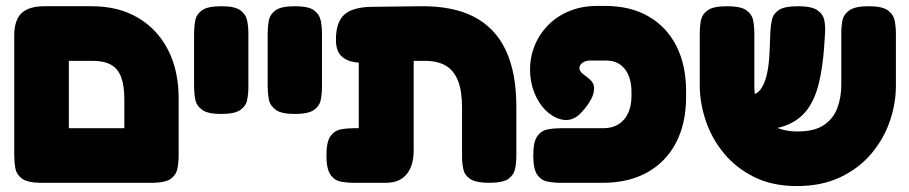

<svg xmlns="http://www.w3.org/2000/svg" viewBox="-20 -607 3062 647"><path d="M120 9Q74 9 55 -4.5Q36 -18 32 -39Q28 -60 28 -83V-487Q28 -539 52.5 -562.5Q77 -586 130 -586H289Q379 -586 444.5 -547.5Q510 -509 546 -439.5Q582 -370 582 -275V-84Q582 -61 578 -39.5Q574 -18 555.5 -4.5Q537 9 491 9Q446 9 427 -3.5Q408 -16 403.5 -36Q399 -56 399 -77V-272Q399 -318 388.5 -346.5Q378 -375 354.5 -388.5Q331 -402 292 -402H212V-84Q212 -60 208 -39Q204 -18 185 -4.5Q166 9 120 9ZM111 9 112 -175H499L500 9Z M725 -223Q680 -223 661 -237Q642 -251 638 -272Q634 -293 634 -315V-495Q634 -517 638 -538Q642 -559 661 -572.5Q680 -586 726 -586Q772 -586 790.5 -572Q809 -558 813 -537Q817 -516 817 -494V-314Q817 -292 813 -271Q809 -250 790 -236.5Q771 -223 725 -223Z M973 -223Q928 -223 909 -237Q890 -251 886 -272Q882 -293 882 -315V-495Q882 -517 886 -538Q890 -559 909 -572.5Q928 -586 974 -586Q1020 -586 1038.5 -572Q1057 -558 1061 -537Q1065 -516 1065 -494V-314Q1065 -292 1061 -271Q1057 -250 1038 -236.5Q1019 -223 973 -223Z M1173 9Q1150 9 1128.5 5Q1107 1 1093.5 -18.5Q1080 -38 1080 -83Q1080 -129 1093.5 -148Q1107 -167 1128.5 -171Q1150 -175 1172 -175H1189V-466L1313 -406Q1276 -400 1240 -396.5Q1204 -393 1175 -397.5Q1146 -402 1129 -419.5Q1112 -437 1112 -473Q1112 -532 1140 -557.5Q1168 -583 1233 -584L1399 -586Q1507 -587 1578 -550Q1649 -513 1684.5 -437.5Q1720 -362 1720 -247V-84Q1720 -61 1716 -39.5Q1712 -18 1693.5 -4.5Q1675 9 1629 9Q1584 9 1565 -3.5Q1546 -16 1541.5 -36Q1537 -56 1537 -77V-245Q1537 -300 1523.5 -334.5Q1510 -369 1482.5 -385.5Q1455 -402 1411 -402H1374V-101Q1374 -48 1350 -19.5Q1326 9 1281 9Z M1869 9Q1847 9 1825.5 5Q1804 1 1790.5 -18Q1777 -37 1777 -83Q1777 -129 1790.5 -148Q1804 -167 1825.5 -171Q1847 -175 1870 -175H2014Q2043 -175 2064 -188Q2085 -201 2096.5 -225.5Q2108 -250 2108 -284V-296Q2108 -346 2085.5 -374.5Q2063 -403 2022 -403H1969Q1953 -403 1943 -395.5Q1933 -388 1932.5 -378Q1932 -368 1944 -358Q1949 -354 1954 -350.5Q1959 -347 1963 -343Q1982 -329 1982 -310Q1982 -291 1971.5 -272Q1961 -253 1948.5 -238.5Q1936 -224 1930 -219Q1907 -200 1880.5 -203Q1854 -206 1829.5 -225.5Q1805 -245 1788 -278Q1771 -311 1767 -352Q1763 -401 1778 -443.5Q1793 -486 1823.5 -518.5Q1854 -551 1897 -569Q1940 -587 1991 -587H2019Q2104 -587 2165 -552Q2226 -517 2259 -452.5Q2292 -388 2292 -299V-281Q2292 -191 2258 -126Q2224 -61 2161 -26Q2098 9 2011 9Z M2665 20Q2583 20 2521.5 -10.5Q2460 -41 2419 -91Q2378 -141 2358 -201Q2338 -261 2338 -320V-494Q2338 -517 2342 -538Q2346 -559 2365 -572.5Q2384 -586 2430 -586Q2476 -586 2495 -572.5Q2514 -559 2518 -538Q2522 -517 2522 -493V-320Q2522 -269 2538.5 -234.5Q2555 -200 2587.5 -182Q2620 -164 2667 -164Q2725 -164 2757 -186Q2789 -208 2802 -244Q2815 -280 2815 -321V-499Q2815 -521 2819.5 -540.5Q2824 -560 2843.5 -573Q2863 -586 2907 -586Q2953 -586 2972 -572Q2991 -558 2995 -537Q2999 -516 2999 -493V-318Q2999 -258 2978.5 -198.5Q2958 -139 2916.5 -89.5Q2875 -40 2812 -10Q2749 20 2665 20ZM2462 -169V-288H2510Q2525 -288 2536 -298Q2547 -308 2555.5 -328.5Q2564 -349 2568.5 -379.5Q2573 -410 2574 -450L2576 -500Q2577 -522 2581.5 -541.5Q2586 -561 2605 -573.5Q2624 -586 2669 -586Q2715 -586 2734.5 -572.5Q2754 -559 2758 -537.5Q2762 -516 2760 -492L2757 -446Q2752 -379 2739.5 -327Q2727 -275 2702 -240Q2677 -205 2635 -187Q2593 -169 2530 -169Z"/></svg>

Font: Fredoka Light
Style: Regular
Weight: 300
Designer: Ben Nathan
Foundry: Milena B. Brandão, Ben Nathan
Version: Version 2.001